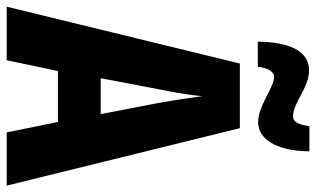

<svg xmlns="http://www.w3.org/2000/svg" viewBox="-210 -758 967 588"><g transform="rotate(90 274.0 -463.5)"><path d="M107 -769H184C188 -805 202 -819 215 -819C247 -819 303 -770 354 -770C404 -770 442 -824 443 -927H366C361 -895 354 -877 336 -877C293 -877 249 -926 195 -926C120 -926 108 -831 107 -769ZM385 0H548L372 -714H174L0 0H164L197 -157H353ZM295 -464 329 -288H219L253 -466C263 -515 271 -563 274 -599C279 -561 286 -514 295 -464Z"/></g></svg>

Font: Noto Sans Georgian ExtraCondensed ExtraBold
Style: Regular
Weight: 800
Width: 2
Designer: Monotype Design Team, Akaki Razmadze
Foundry: Google LLC
Version: Version 2.005